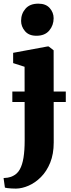

<svg xmlns="http://www.w3.org/2000/svg" viewBox="-43 -812 395 1074"><path d="M46.5 243Q33.5 243 20.8 242.2Q8 241.5 -1.5 240.2Q-11 239 -15.5 237.5L-23 184Q-14.5 184 0 181.8Q14.5 179.5 30 172Q54 160.5 68 135.2Q82 110 88.5 69.8Q95 29.5 95 -27L94.5 -438.5L30.5 -459V-516.5L222 -552H229.5L257 -530.5L257.5 -15Q257.5 49.5 237.8 98Q218 146.5 186 178.5Q154 210.5 117.2 226.5Q80.5 242.5 46.5 243ZM160 -612Q118.5 -612 96.8 -637.8Q75 -663.5 75 -695Q75 -735 99.5 -763.2Q124 -791.5 171 -791.5H172Q213.5 -791.5 235.2 -766.8Q257 -742 257 -710Q257 -670.5 232.5 -641.2Q208 -612 161 -612ZM325 -300V-241.5H26V-300Z"/></svg>

Font: Merriweather 60pt Black
Style: Regular
Weight: 900
Version: Version 2.100